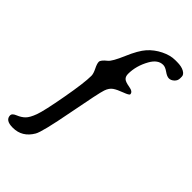

<svg xmlns="http://www.w3.org/2000/svg" viewBox="-310 -806 1052 1052"><g transform="rotate(45 216.0 -280.0)"><path d="M383.8 -726.1H398.4Q432.6 -726.1 453.1 -714.8Q473.6 -703.6 473.6 -687V-674.8Q473.6 -656.2 459.5 -643.3Q445.3 -630.4 430.2 -630.4Q415 -630.4 393.6 -645.8Q372.1 -661.1 356 -661.1Q315.4 -661.1 288.1 -612.3Q254.4 -552.2 254.4 -490.2Q254.4 -470.7 264.9 -460.2Q275.4 -449.7 308.8 -444.3Q342.3 -439 342.3 -419.4Q342.3 -412.1 308.1 -399.4Q273.4 -386.7 254.9 -374Q236.3 -361.3 226.6 -333Q216.3 -303.7 181.2 -118.2Q146 68.4 127.9 98.6Q88.9 165.5 16.6 165.5Q16.1 165.5 15.6 165.5Q-42 165.5 -42 127Q-42 112.8 -16.1 102.3Q9.8 91.8 26.4 75.2Q43 58.6 57.6 18.8Q72.3 -21 96.2 -153.3Q120.1 -285.6 120.1 -340.3Q120.1 -356.9 107.2 -382.8Q94.2 -408.7 94.2 -423.1Q94.2 -437.5 125.5 -462.4Q144 -477.1 174.1 -547.9Q204.1 -618.7 233.4 -651.9Q263.2 -685.1 304.7 -705.6Q346.2 -726.1 383.8 -726.1Z"/></g></svg>

Font: Averia Serif Libre
Style: Italic
Weight: 400
Italic angle: -7.90001°
Version: Version 1.002